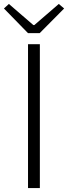

<svg xmlns="http://www.w3.org/2000/svg" viewBox="-36 -953 345 973"><path d="M106 -785H165L289 -910L262 -933L138 -826H133L9 -933L-16 -910ZM106 0H166V-729H106Z"/></svg>

Font: Spoqa Han Sans Neo Light
Style: Regular
Weight: 300
Designer: [Spoqa Han Sans Neo] Dong-huui Kim  Younghwa Kang  Yujin Lee  [Noto Sans] Ryoko NISHIZUKA  (kana & ideographs); Paul D. 
Foundry: Spoqa (http://www.spoqa-han-sans.com)
Version: Version 1.000